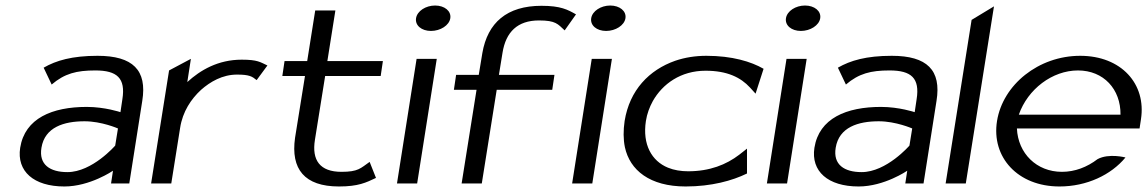

<svg xmlns="http://www.w3.org/2000/svg" viewBox="-20 -664 4153 695"><path d="M53 -129C40 -44 102 11 213 11C306 11 389 -46 389 -46L382 0H448L495 -299C513 -410 461 -462 333 -462C241 -462 183 -445 138 -419L167 -358C214 -398 257 -409 325 -409C404 -409 435 -381 423 -305L416 -258C416 -258 360 -277 294 -277C169 -277 70 -236 53 -129ZM130 -129C142 -204 212 -225 286 -225C348 -225 407 -199 407 -199L397 -137C397 -137 314 -41 224 -41C161 -41 120 -68 130 -129Z M527 0H600L632 -201C641 -260 672 -306 708 -339C741 -368 785 -394 838 -394C883 -394 893 -387 909 -374L948 -427C922 -439 913 -448 855 -448C769 -448 705 -410 658 -367L671 -451L592 -409Z M1002 -389H1084L1048 -165C1032 -52 1082 11 1207 11C1277 11 1305 -3 1341 -20L1318 -78C1285 -55 1277 -42 1216 -42C1138 -42 1108 -84 1120 -158L1157 -389H1358L1366 -443H1165L1194 -626H1121L1092 -443H1010Z M1486 -598C1482 -572 1506 -552 1540 -552C1574 -552 1606 -572 1610 -598C1614 -624 1589 -644 1555 -644C1521 -644 1490 -624 1486 -598ZM1417 0H1490L1561 -451H1488Z M1623 -339H1705L1651 0H1724L1778 -339H1979L1987 -393H1786L1799 -473C1811 -548 1853 -590 1931 -590C1992 -590 1999 -577 2024 -554L2065 -612C2035 -629 2010 -643 1940 -643C1815 -643 1745 -582 1726 -472L1713 -393H1631Z M2120 -598C2116 -572 2140 -552 2174 -552C2208 -552 2240 -572 2244 -598C2248 -624 2223 -644 2189 -644C2155 -644 2124 -624 2120 -598ZM2051 0H2124L2195 -451H2122Z M2241 -226C2236 -192 2236 -160 2242 -131C2260 -48 2332 11 2462 11C2555 11 2631 -10 2684 -36V-126L2656 -104C2609 -68 2549 -44 2471 -44C2445 -44 2420 -48 2398 -57C2339 -81 2305 -141 2318 -226C2322 -252 2331 -276 2343 -298C2378 -360 2444 -408 2534 -408C2612 -408 2661 -384 2695 -347L2715 -325L2744 -415C2699 -441 2630 -462 2537 -462C2497 -462 2459 -456 2424 -444C2330 -411 2259 -338 2241 -226Z M2825 -598C2821 -572 2845 -552 2879 -552C2913 -552 2945 -572 2949 -598C2953 -624 2928 -644 2894 -644C2860 -644 2829 -624 2825 -598ZM2756 0H2829L2900 -451H2827Z M2928 -129C2915 -44 2977 11 3088 11C3181 11 3264 -46 3264 -46L3257 0H3323L3370 -299C3388 -410 3336 -462 3208 -462C3116 -462 3058 -445 3013 -419L3042 -358C3089 -398 3132 -409 3200 -409C3279 -409 3310 -381 3298 -305L3291 -258C3291 -258 3235 -277 3169 -277C3044 -277 2945 -236 2928 -129ZM3005 -129C3017 -204 3087 -225 3161 -225C3223 -225 3282 -199 3282 -199L3272 -137C3272 -137 3189 -41 3099 -41C3036 -41 2995 -68 3005 -129Z M3403 0H3476L3578 -641L3497 -592Z M3589 -226C3568 -95 3664 11 3815 11C3914 11 4002 -31 4054 -94C4054 -94 3994 -110 3953 -88C3915 -59 3871 -42 3824 -42C3732 -42 3665 -109 3661 -199H4105L4110 -232C4130 -360 4039 -462 3890 -462C3739 -462 3610 -357 3589 -226ZM3668 -249C3700 -341 3789 -409 3882 -409C3975 -409 4037 -341 4036 -249Z"/></svg>

Font: Charger Sport
Style: DfExtObl
Weight: 400
Designer: Jasper
Foundry: Cannot Into Space Fonts
Version: Version 1.1